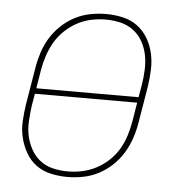

<svg xmlns="http://www.w3.org/2000/svg" viewBox="-44 -570 588 621"><g transform="rotate(5 250.0 -260.0)"><path d="M196 8Q169 8 142.5 2Q116 -4 95.5 -19Q75 -34 62 -56.5Q49 -79 42.5 -105Q36 -131 37.5 -158.5Q39 -186 43 -213L63 -333Q67 -358 75 -383.5Q83 -409 97 -432Q111 -455 131 -474Q151 -493 175 -505.5Q199 -518 225 -523Q251 -528 277 -528Q304 -528 330.5 -522Q357 -516 377.5 -501Q398 -486 411.5 -463.5Q425 -441 431 -415Q437 -389 436 -361.5Q435 -334 431 -307L411 -187Q407 -162 398.5 -136.5Q390 -111 376 -88Q362 -65 342 -46Q322 -27 298 -14.5Q274 -2 248 3Q222 8 196 8ZM72 -269H404L411 -310Q415 -334 416 -359Q417 -384 412.5 -407Q408 -430 396.5 -450.5Q385 -471 366.5 -485Q348 -499 324.5 -504.5Q301 -510 276 -510Q253 -510 229.5 -505Q206 -500 184.5 -488.5Q163 -477 144.5 -459.5Q126 -442 113.5 -420.5Q101 -399 93.5 -376Q86 -353 82 -330ZM197 -10Q220 -10 243.5 -15Q267 -20 289 -31.5Q311 -43 329.5 -60.5Q348 -78 360.5 -99.5Q373 -121 380 -144Q387 -167 391 -190L401 -251H69L62 -210Q59 -186 57.5 -161Q56 -136 61 -113Q66 -90 77.5 -69.5Q89 -49 107 -35Q125 -21 148.5 -15.5Q172 -10 197 -10Z"/></g></svg>

Font: Iosevka Curly Thin
Style: Italic
Weight: 100
Italic angle: -9°
Monospace: yes
Designer: Belleve Invis
Foundry: Belleve Invis
Version: Version 22.1.2; ttfautohint (v1.8.4)